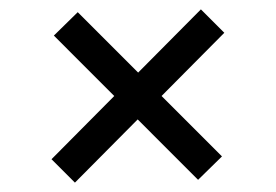

<svg xmlns="http://www.w3.org/2000/svg" viewBox="-20 -496 590 410"><path d="M140 -106 90 -156 224 -291 95 -420 146 -470 275 -341 409 -476 459 -426 325 -291 454 -162 403 -112 274 -241Z"/></svg>

Font: DM Sans 17pt
Style: Regular
Weight: 400
Version: Version 4.004;gftools[0.9.30]